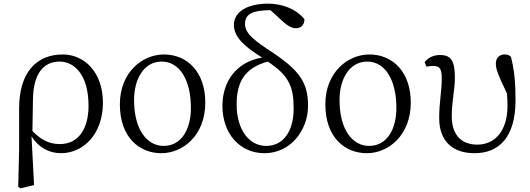

<svg xmlns="http://www.w3.org/2000/svg" viewBox="-20 -827 2908 1054"><path d="M161 -286C164 -415 213 -489 308 -489C383 -489 466 -423 466 -246C466 -123 413 -36 308 -36C247 -36 201 -63 158 -108ZM85 -4 80 198 92 207 167 189 153 -78C193 -16 251 14 315 14C436 14 545 -89 545 -264C545 -430 443 -528 325 -528C182 -528 86 -432 85 -235Z M866 14C984 14 1107 -84 1107 -264C1107 -434 1006 -528 880 -528C761 -528 638 -430 638 -254C638 -74 744 14 866 14ZM878 -26C790 -26 716 -111 716 -278C716 -395 771 -489 868 -489C963 -489 1028 -393 1028 -234C1028 -120 978 -26 878 -26Z M1441 -26C1347 -26 1279 -116 1279 -254C1279 -380 1326 -455 1450 -489C1564 -413 1592 -355 1592 -232C1592 -108 1537 -26 1441 -26ZM1534 -708C1566 -679 1588 -672 1605 -672C1632 -672 1652 -691 1651 -722C1604 -780 1526 -807 1451 -807C1349 -807 1264 -769 1264 -690C1264 -619 1331 -566 1419 -511C1275 -487 1201 -377 1201 -246C1201 -93 1297 14 1432 14C1579 14 1671 -117 1671 -245C1671 -368 1630 -435 1482 -535C1378 -603 1325 -642 1325 -696C1325 -754 1375 -771 1465 -771Z M1994 14C2112 14 2235 -84 2235 -264C2235 -434 2134 -528 2008 -528C1889 -528 1766 -430 1766 -254C1766 -74 1872 14 1994 14ZM2006 -26C1918 -26 1844 -111 1844 -278C1844 -395 1899 -489 1996 -489C2091 -489 2156 -393 2156 -234C2156 -120 2106 -26 2006 -26Z M2321 -461C2332 -463 2345 -465 2357 -465C2398 -465 2405 -446 2405 -391C2405 -330 2391 -264 2391 -179C2391 -46 2471 14 2585 14C2717 14 2810 -71 2810 -277C2810 -366 2805 -436 2785 -515C2777 -524 2765 -528 2750 -528C2723 -528 2702 -510 2702 -478C2702 -451 2710 -424 2763 -314C2765 -288 2766 -267 2766 -247C2766 -107 2696 -33 2600 -33C2515 -33 2460 -85 2460 -187C2460 -275 2477 -330 2477 -400C2477 -489 2459 -525 2396 -525C2358 -525 2331 -510 2311 -486Z"/></svg>

Font: Source Han Serif
Style: Regular
Weight: 400
Designer: Ryoko NISHIZUKA 西塚涼子 (kana & ideographs); Frank Grießhammer (Latin, Greek & Cyrillic); Wenlong ZHANG 张文龙 (bopomofo); San
Foundry: Adobe Systems Incorporated
Version: Version 1.001;PS 1.001;hotconv 16.6.54;makeotf.lib2.5.65590